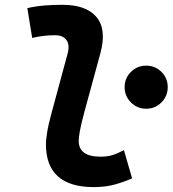

<svg xmlns="http://www.w3.org/2000/svg" viewBox="-20 -762 712 792"><path d="M366.2 9.8Q268.6 9.8 219 -34.4Q169.4 -78.6 169.4 -167.5Q169.4 -183.1 174.1 -213.9Q178.7 -244.6 193.8 -300.3L258.8 -540.5Q268.6 -577.6 253.9 -597.2Q239.3 -616.7 207 -616.7Q183.6 -616.7 159.9 -614Q136.2 -611.3 112.8 -605.5L92.8 -728.5Q128.9 -736.8 165 -739.5Q201.2 -742.2 237.3 -742.2Q336.4 -742.2 378.7 -690.9Q420.9 -639.6 393.6 -540.5L328.1 -300.3Q314 -248 309.3 -220.7Q304.7 -193.4 304.7 -182.1Q303.7 -115.7 395 -115.7Q421.9 -115.7 442.4 -121.8Q462.9 -127.9 491.2 -142.6L524.9 -26.4Q490.7 -11.2 452.9 -0.7Q415 9.8 366.2 9.8ZM583 -313.5Q545.9 -313.5 520 -339.6Q494.1 -365.7 494.1 -402.3Q494.1 -439.5 520 -465.3Q545.9 -491.2 583 -491.2Q620.2 -491.2 646.1 -465.4Q671.9 -439.6 671.9 -402.3Q671.9 -365.7 646.1 -339.6Q620.2 -313.5 583 -313.5Z"/></svg>

Font: Cascadia Mono NF
Style: Italic
Weight: 400
Italic angle: -10°
Monospace: yes
Designer: Aaron Bell
Foundry: Saja Typeworks
Version: Version 2404.023